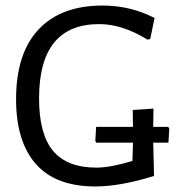

<svg xmlns="http://www.w3.org/2000/svg" viewBox="-20 -666 665 693"><path d="M587 -208 591 -202 588 -151H533L536 -31Q414 7 324 7Q181 7 109.5 -74Q38 -155 38 -308Q38 -473 119 -559.5Q200 -646 350 -646Q451 -646 538 -601L522 -525L512 -523Q422 -579 338 -579Q121 -579 121 -311Q121 -182 171.5 -121.5Q222 -61 328 -61Q378 -61 458 -85L460 -151H328L324 -157L327 -208H460L459 -269L534 -274L533 -208Z"/></svg>

Font: Alegreya Sans SC
Style: Regular
Weight: 400
Designer: Juan Pablo del Peral
Foundry: Huerta Tipografica
Version: Version 2.007